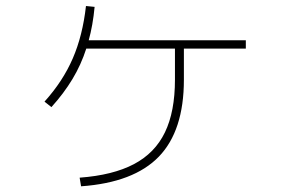

<svg xmlns="http://www.w3.org/2000/svg" viewBox="-20 -620 978 651"><path d="M573.2 -349.6V-455.1H272.5Q254.9 -400.4 225.6 -351.8Q196.3 -303.2 154.3 -256.8L130.9 -275.4Q193.4 -344.7 226.8 -422.1Q260.3 -499.5 271.5 -599.6L300.8 -596.7Q294.9 -534.2 280.8 -483.4H813.5V-455.1H603.5V-349.6Q603.5 -176.8 518.6 -88.9Q433.6 -1 254.9 11.7L250 -17.6Q362.8 -25.9 434.1 -63.5Q505.4 -101.1 539.3 -171.4Q573.2 -241.7 573.2 -349.6Z"/></svg>

Font: Pretendard JP Thin
Style: Regular
Weight: 100
Designer: Base glyphs from Inter by Rasmus Andersson; Hangeul glyphs from Noto Sans CJK(Source Han Sans) by Jang Soo-young and Kan
Foundry: Kil Hyung-jin
Version: Version 1.309